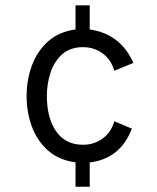

<svg xmlns="http://www.w3.org/2000/svg" viewBox="-20 -606 594 726"><path d="M319.3 100.1H265.6V7.8Q204.6 0 163.3 -35.4Q122.1 -70.8 101.3 -125.5Q80.6 -180.2 80.6 -243.2Q80.6 -304.7 101.1 -359.4Q121.6 -414.1 162.6 -450.2Q203.6 -486.3 265.6 -494.6V-585.9H319.3V-494.6Q435.5 -478 484.4 -368.2L412.1 -338.4Q399.9 -381.3 367.4 -404.5Q335 -427.7 293.9 -427.7Q246.1 -427.7 215.8 -401.4Q184.1 -372.6 170.7 -330.6Q157.2 -288.6 157.2 -243.2Q157.2 -166 188 -115.7Q223.6 -58.6 293.9 -58.6Q335.4 -58.6 367.9 -82Q400.4 -105.5 412.1 -147.5L478.5 -119.6Q435.5 -5.9 319.3 8.3Z"/></svg>

Font: Acari Sans
Style: Regular
Weight: 400
Designer: Alfredo Marco Pradil and Stefan Peev
Foundry: Hanken Design Co.
Version: Version 1.045;February 4, 2021;FontCreator 13.0.0.2655 64-bi